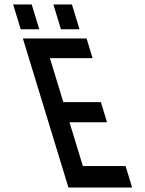

<svg xmlns="http://www.w3.org/2000/svg" viewBox="-20 -839 650 859"><path d="M541.8 -96H350.8L290.9 -292H458.9L431.4 -382H263.4L203.2 -579H394.2L367.3 -667H82.3L286.2 0H571.2ZM252.7 -708H335.7L301.8 -819H218.8ZM72.7 -708H155.7L121.8 -819H38.8Z"/></svg>

Font: Din Kursivschrift
Style: LeftEng
Weight: 400
Version: Version 1.089